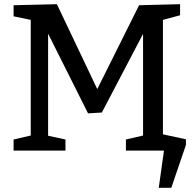

<svg xmlns="http://www.w3.org/2000/svg" viewBox="-20 -720 936 918"><path d="M841 -647 759 -625V-72L841 -53V0H582V-53L664 -72V-558L467 -182L401 -178L210 -559V-71L293 -53V0H45V-53L127 -72V-625L45 -642V-695L252 -700L445 -294L645 -695L841 -700ZM707 -89 869 -54V-27L799 178H739L764 0H707Z"/></svg>

Font: Bitter Medium
Style: Regular
Weight: 500
Designer: Sol Matas, and Bitter project Authors
Foundry: Sol Matas
Version: Version 2.001